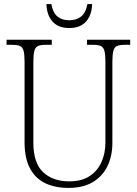

<svg xmlns="http://www.w3.org/2000/svg" viewBox="-20 -908 670 938"><path d="M315 10Q250 10 202 -12.5Q154 -35 127 -84.5Q100 -134 100 -214V-607Q100 -643 95 -660.5Q90 -678 77 -683.5Q64 -689 40 -689H12V-714H233V-689H203Q179 -689 166 -683.5Q153 -678 148 -660Q143 -642 143 -605V-210Q143 -112 190.5 -67Q238 -22 318 -22Q380 -22 419 -48.5Q458 -75 476.5 -118Q495 -161 495 -211V-606Q495 -642 490 -660Q485 -678 472 -683.5Q459 -689 435 -689H405V-714H616V-689H589Q565 -689 552 -683.5Q539 -678 534 -660Q529 -642 529 -605V-210Q529 -147 505.5 -97.5Q482 -48 434.5 -19Q387 10 315 10ZM318 -771Q264 -771 236 -803.5Q208 -836 207 -888H231Q238 -846 260.5 -827.5Q283 -809 318 -809Q353 -809 376 -827Q399 -845 407 -888H430Q429 -836 401 -803.5Q373 -771 318 -771Z"/></svg>

Font: Noto Serif Khmer SemiCondensed ExtraLight
Style: Regular
Weight: 200
Width: 4
Designer: Danh Hong and the Monotype Design Team
Foundry: Monotype Imaging Inc.
Version: Version 2.004; ttfautohint (v1.8.4.7-5d5b)